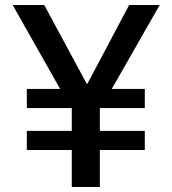

<svg xmlns="http://www.w3.org/2000/svg" viewBox="-20 -753 693 773"><path d="M382 0H269V-149H88V-226H269V-318H88V-395H222L31 -733H158L329 -416H332L500 -733H623L430 -395H563V-318H382V-226H563V-149H382Z"/></svg>

Font: IBM Plex Sans JP Medm
Style: Regular
Weight: 500
Designer: Mike Abbink; Paul van der Laan; Pieter van Rosmalen; Wujin Sim; Yejin Wi; Jinhee Kim; Boomi Park; Yona Kim; Kichan Ma
Foundry: Sandoll Inc.
Version: Version 1.002